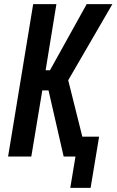

<svg xmlns="http://www.w3.org/2000/svg" viewBox="-20 -755 562 926"><path d="M319 151 344 0H287L214 -319H184L131 0H19L140 -735H252L200 -416H221L398 -735H522L309 -368L377 -96H458L417 151Z"/></svg>

Font: Iosevka Oblique
Style: Bold
Weight: 700
Italic angle: -9°
Monospace: yes
Designer: Belleve Invis
Foundry: Belleve Invis
Version: Version 32.5.0; ttfautohint (v1.8.4)